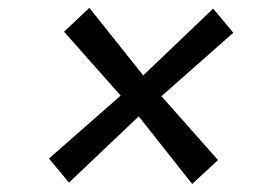

<svg xmlns="http://www.w3.org/2000/svg" viewBox="-20 -557 709 490"><path d="M470.5 -87.5 334 -260 156 -91 105 -152.5 288 -313 143.5 -476 208 -537 345.5 -364.5 524 -535 575.5 -473.5 392 -311.5 536.5 -148.5Z"/></svg>

Font: Merriweather 48pt ExtraBold
Style: Italic
Weight: 800
Italic angle: -7.8°
Version: Version 2.101